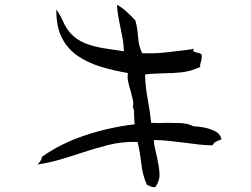

<svg xmlns="http://www.w3.org/2000/svg" viewBox="-20 -755 1040 794"><path d="M896 -179Q885 -175 874.5 -170Q864 -165 859 -154Q832 -154 802 -157.5Q772 -161 742 -165Q709 -169 677 -172.5Q645 -176 616 -176Q617 -158 621 -140.5Q625 -123 629 -106Q637 -71 639.5 -40Q642 -9 622 19Q614 20 608.5 18Q603 16 598 14Q592 10 588 10Q570 -28 564.5 -77.5Q559 -127 549 -168Q484 -170 426 -155Q368 -140 311 -121Q269 -107 226 -94.5Q183 -82 136 -75Q141 -82 146.5 -88.5Q152 -95 153 -106Q228 -160 328 -194Q428 -228 537 -241Q536 -247 535.5 -255Q535 -263 535 -272Q535 -285 534 -296.5Q533 -308 529 -312Q533 -325 529.5 -341.5Q526 -358 521 -376Q515 -395 510.5 -414.5Q506 -434 509 -453Q449 -463 395.5 -479.5Q342 -496 300.5 -524.5Q259 -553 235.5 -599.5Q212 -646 213 -716Q230 -691 241.5 -665Q253 -639 272 -617Q297 -590 332.5 -576Q368 -562 409 -555.5Q450 -549 492 -543Q492 -572 485 -606Q478 -640 471.5 -674Q465 -708 464 -735Q482 -726 503 -707Q524 -688 540 -670Q549 -636 551 -601Q553 -566 568 -535Q618 -533 663.5 -538Q709 -543 749 -548Q756 -549 763 -550Q770 -551 777 -552Q772 -555 775.5 -554Q779 -553 782 -551Q785 -549 777 -549Q782 -539 794.5 -537.5Q807 -536 814 -529Q815 -521 814 -513.5Q813 -506 811 -500Q809 -494 808 -489Q807 -484 808 -478Q768 -460 731.5 -456Q695 -452 659 -452Q640 -451 620.5 -450.5Q601 -450 580 -447Q581 -396 591 -343.5Q601 -291 605 -247Q621 -246 636.5 -246Q652 -246 667 -247Q698 -247 726.5 -246Q755 -245 780 -233Q802 -232 827 -227Q852 -222 872 -211Q892 -200 896 -179Z"/></svg>

Font: Yuji Mai
Style: Regular
Weight: 400
Designer: Kataoka Yuji
Foundry: Kinuta Font Factory
Version: Version 3.002